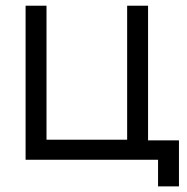

<svg xmlns="http://www.w3.org/2000/svg" viewBox="-20 -560 657 673"><path d="M607.3 93.3H534V0H69.7V-540H143V-70.3H425.7V-540H499V-68H607.3Z"/></svg>

Font: Manrope Variable Light
Style: Regular
Weight: 200
Designer: Mikhail Sharanda
Foundry: Mikhail Sharanda
Version: Version 4.505